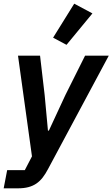

<svg xmlns="http://www.w3.org/2000/svg" viewBox="-46 -825 612 1045"><path d="M417 -522H546L216 94Q202 121 186.5 141Q171 161 152 174Q133 187 108.5 193.5Q84 200 52 200H-26L-7 101H89L128 26L52 -522H172L197 -308L215 -114H220L310 -308ZM316 -581 243 -620 358 -805 457 -752Z"/></svg>

Font: IBM Plex Sans SmBld
Style: Italic
Weight: 600
Italic angle: -11°
Designer: Mike Abbink, Paul van der Laan, Pieter van Rosmalen
Foundry: Bold Monday
Version: Version 3.005